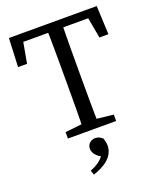

<svg xmlns="http://www.w3.org/2000/svg" viewBox="-165 -771 932 1122"><g transform="rotate(-20 301.0 -210.0)"><path d="M151 0H451V-40L311 -55H291L151 -40V0ZM253 0H349C346 -103 346 -207 346 -310V-360C346 -465 346 -569 349 -670H253C256 -567 256 -463 256 -360V-310C256 -205 256 -101 253 0ZM20 -492H76L108 -670L63 -620H539L494 -670L526 -492H582L574 -670H28L20 -492ZM355 117C355 104 353 92 346 71C332 58 317 52 301 52C274 52 251 72 251 100C251 133 283 163 320 172L316 132C292 181 261 203 212 222L222 250C292 227 355 187 355 117Z"/></g></svg>

Font: Source Serif Variable
Style: Regular
Weight: 389
Designer: Frank Grießhammer
Foundry: Adobe Systems Incorporated
Version: Version 3.001;hotconv 1.0.111;makeotfexe 2.5.65597